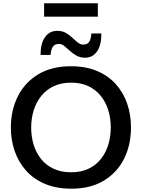

<svg xmlns="http://www.w3.org/2000/svg" viewBox="-20 -1126 856 1158"><path d="M411.5 12Q318.5 12 249.8 -17.5Q181 -47 135.8 -98.5Q90.5 -150 68 -216.5Q45.5 -283 45.5 -357Q45.5 -460.5 87.2 -544.2Q129 -628 209.8 -677.2Q290.5 -726.5 408 -726.5Q497 -726.5 564.8 -698Q632.5 -669.5 678.2 -618.8Q724 -568 747 -501Q770 -434 770 -357Q770 -251.5 728 -168Q686 -84.5 605.8 -36.2Q525.5 12 411.5 12ZM409 -87Q470.5 -87 515.5 -109Q560.5 -131 590 -169Q619.5 -207 633.8 -255.5Q648 -304 648 -357Q648 -414 632.5 -463Q617 -512 586.8 -549Q556.5 -586 512 -606.8Q467.5 -627.5 409 -627.5Q348.5 -627.5 303.5 -606Q258.5 -584.5 228.2 -546.5Q198 -508.5 183 -460Q168 -411.5 168 -357Q168 -303 182.5 -254.5Q197 -206 226.8 -168.2Q256.5 -130.5 302 -108.8Q347.5 -87 409 -87ZM494 -778Q463.5 -778 441.2 -790.5Q419 -803 401.2 -819.5Q383.5 -836 368 -848.5Q352.5 -861 336 -861Q309 -861 298 -843Q287 -825 285 -794.5H224.5Q224.5 -865 251.8 -902.5Q279 -940 325.5 -940Q355.5 -940 377.2 -927.5Q399 -915 416.2 -898.5Q433.5 -882 449.2 -869.5Q465 -857 482 -857Q508.5 -857 519 -875.5Q529.5 -894 531 -924H591.5Q591.5 -853.5 565.2 -815.8Q539 -778 494 -778ZM246 -1025.5V-1106.5Q282.5 -1106.5 323.2 -1106.5Q364 -1106.5 408 -1106.5Q452.5 -1106.5 493 -1106.5Q533.5 -1106.5 570 -1106.5V-1025.5Q533.5 -1025.5 493 -1025.5Q452.5 -1025.5 408 -1025.5Q364 -1025.5 323.2 -1025.5Q282.5 -1025.5 246 -1025.5Z"/></svg>

Font: Commissioner Thin Medium
Style: Regular
Weight: 500
Version: Version 1.000